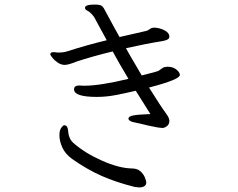

<svg xmlns="http://www.w3.org/2000/svg" viewBox="-20 -776 1040 840"><path d="M721 -615Q721 -608 713.5 -603.5Q706 -599 690 -596Q624 -586 531 -565Q543 -545 548 -535L600 -446Q670 -463 675 -467Q681 -471 688 -476.5Q695 -482 703 -483Q707 -484 714 -484Q737 -484 752 -471.5Q767 -459 767 -448Q767 -428 632 -393Q683 -311 709 -276Q714 -269 717.5 -261.5Q721 -254 721 -247Q721 -234 712.5 -226Q704 -218 692 -216Q688 -216 672 -218Q623 -227 594 -235L566 -241Q555 -243 548.5 -247.5Q542 -252 542 -257Q542 -267 563 -271Q584 -275 638 -277Q600 -337 574 -379Q528 -368 486 -360Q444 -352 404 -352Q304 -352 304 -385Q304 -402 327 -402L344 -401H349Q418 -401 542 -431Q497 -506 473 -551Q386 -530 313 -506Q307 -503 290 -497.5Q273 -492 264 -492Q248 -492 233.5 -501.5Q219 -511 209.5 -523Q200 -535 200 -539Q200 -548 216 -548Q221 -548 225 -547Q229 -546 234 -546Q259 -546 276 -552Q360 -579 447 -600L392 -701Q384 -713 371 -724Q367 -727 362 -729.5Q357 -732 354.5 -734.5Q352 -737 352 -742Q352 -756 393 -756Q415 -756 423 -751.5Q431 -747 438 -733Q484 -647 503 -614L621 -641Q626 -642 634 -648Q642 -654 650 -655H654Q676 -655 698.5 -644Q721 -633 721 -615ZM295 -81Q265 -103 252.5 -131Q240 -159 240 -184Q240 -206 248 -217Q256 -228 261 -228Q270 -228 274 -220Q278 -212 279 -195Q280 -183 286 -170.5Q292 -158 303 -149Q352 -106 426.5 -73Q501 -40 557 -39Q581 -39 595 -26Q609 -13 614.5 2Q620 17 620 22Q620 33 611.5 38.5Q603 44 589 44Q584 44 570 42Q489 22 424.5 -6.5Q360 -35 295 -81Z"/></svg>

Font: Fusion Kai T
Style: Regular
Weight: 400
Designer: Fontworks Inc.
Version: Version 24.134;May 13, 2024